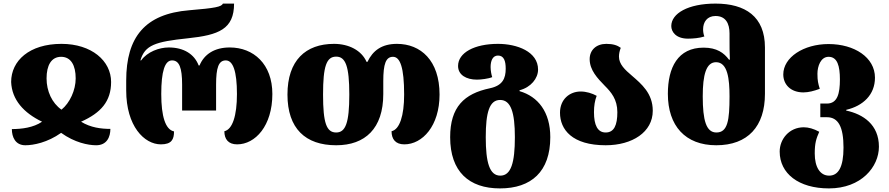

<svg xmlns="http://www.w3.org/2000/svg" viewBox="-20 -794 4946 1068"><path d="M121 14C166 14 244 -1 320 -55C395 -1 470 14 515 14C575 14 594 -33 594 -77C543 -77 484 -84 431 -117C541 -166 598 -230 598 -338C598 -456 489 -550 322 -550C143 -550 42 -456 42 -338C46 -239 112 -166 214 -117C166 -84 100 -76 46 -76C46 -32 65 14 121 14ZM322 -184C269 -221 239 -287 239 -358C239 -430 265 -478 320 -478C375 -478 401 -430 401 -358C401 -292 368 -221 322 -184Z M875 9C935 9 948 -19 948 -63C900 -73 877 -147 877 -271C877 -398 897 -458 937 -458C977 -458 993 -418 993 -323V-179H1182V-323C1182 -418 1196 -458 1236 -458C1276 -458 1298 -398 1298 -271C1298 -150 1273 -74 1228 -64C1228 -20 1250 9 1299 9C1400 9 1495 -94 1495 -271C1495 -438 1390 -530 1258 -530C1174 -530 1116 -493 1090 -430H1085C1061 -493 1002 -530 919 -530C865 -530 800 -506 765 -458H761C786 -543 843 -562 1025 -581C1197 -599 1282 -632 1282 -774H1220C1212 -756 1177 -749 1033 -737C786 -717 682 -587 682 -346V-291C682 -93 782 9 875 9Z M1850 14C2011 14 2112 -79 2112 -271V-343C2112 -438 2126 -478 2166 -478C2206 -478 2228 -418 2228 -268C2228 -150 2203 -74 2158 -64C2158 -20 2180 9 2229 9C2330 9 2425 -94 2425 -268C2425 -458 2320 -550 2188 -550C2104 -550 2054 -513 2024 -450H2019C1991 -514 1920 -550 1838 -550C1680 -550 1579 -458 1579 -268C1579 -79 1679 14 1850 14ZM1850 -57C1796 -57 1777 -110 1777 -268C1777 -426 1796 -479 1850 -479C1902 -479 1923 -426 1923 -268C1923 -110 1902 -57 1850 -57Z M2761 254C2935 254 3041 161 3041 -31C3041 -171 2973 -257 2870 -287V-292C2933 -308 2973 -358 2973 -407C2973 -507 2856 -550 2750 -550C2619 -550 2528 -501 2528 -427C2528 -377 2574 -351 2633 -351C2655 -351 2697 -356 2718 -365C2714 -376 2709 -400 2709 -421C2709 -455 2720 -485 2750 -485C2783 -485 2793 -455 2793 -412C2793 -358 2776 -318 2705 -303C2562 -273 2484 -199 2484 -31C2484 161 2589 254 2761 254ZM2763 183C2703 183 2682 110 2682 -31C2682 -168 2702 -238 2762 -238C2822 -238 2844 -168 2844 -31C2844 110 2823 183 2763 183Z M3349 14C3497 14 3611 -59 3611 -178C3611 -275 3548 -327 3495 -373C3456 -406 3423 -437 3423 -479C3423 -494 3426 -510 3433 -528C3414 -542 3390 -550 3353 -550C3296 -550 3260 -515 3260 -465C3260 -404 3304 -358 3344 -317C3380 -281 3414 -241 3414 -170C3414 -98 3396 -57 3349 -57C3304 -57 3284 -98 3284 -170C3284 -206 3289 -235 3299 -261C3274 -275 3241 -285 3210 -285C3149 -285 3095 -242 3095 -167C3095 -73 3163 14 3349 14Z M3964 14C4140 14 4235 -91 4235 -272V-530C4235 -702 4126 -774 3960 -774C3807 -774 3714 -719 3714 -649C3714 -618 3739 -579 3807 -579C3834 -579 3870 -582 3898 -591C3893 -604 3891 -618 3891 -631C3891 -671 3913 -705 3960 -705C4017 -705 4038 -663 4038 -608V-576C4038 -547 4038 -492 4040 -462H4035C4007 -500 3967 -529 3894 -529C3750 -529 3695 -418 3695 -272C3695 -94 3792 14 3964 14ZM3965 -57C3908 -57 3889 -125 3889 -258C3889 -378 3908 -448 3963 -448C4028 -448 4038 -354 4038 -258C4038 -125 4028 -57 3965 -57Z M4591 254C4771 254 4869 134 4869 22C4869 -101 4781 -159 4687 -179V-183C4781 -205 4847 -267 4847 -362C4847 -475 4732 -549 4589 -549C4450 -549 4337 -475 4337 -380C4337 -324 4378 -280 4449 -280C4477 -280 4508 -288 4540 -300C4531 -329 4527 -345 4527 -384C4527 -425 4545 -478 4589 -478C4638 -478 4652 -427 4652 -352C4652 -273 4638 -218 4580 -218H4543V-142H4580C4643 -142 4672 -88 4672 27C4672 136 4643 183 4592 183C4542 183 4512 136 4512 60C4512 2 4520 -22 4537 -61C4506 -78 4477 -86 4451 -86C4370 -86 4317 -20 4317 49C4317 171 4422 254 4591 254Z"/></svg>

Font: Noto Serif Georgian Black
Style: Regular
Weight: 900
Designer: Monotype Design Team, Akaki Razmadze
Foundry: Google LLC
Version: Version 2.003